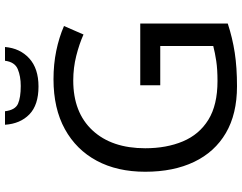

<svg xmlns="http://www.w3.org/2000/svg" viewBox="-120 -838 968 768"><g transform="rotate(-90 364.0 -454.0)"><path d="M407 -377H654V-27Q596 -8 537 1Q478 10 403 10Q292 10 216 -34.5Q140 -79 100.5 -161.5Q61 -244 61 -357Q61 -469 105 -551Q149 -633 231.5 -678.5Q314 -724 431 -724Q491 -724 544.5 -713Q598 -702 644 -682L610 -604Q572 -621 524.5 -633Q477 -645 426 -645Q298 -645 226.5 -568Q155 -491 155 -357Q155 -272 182.5 -206.5Q210 -141 269 -104.5Q328 -68 424 -68Q471 -68 504 -73Q537 -78 564 -85V-297H407ZM560 -918Q555 -858 514.5 -821Q474 -784 402 -784Q328 -784 290.5 -820.5Q253 -857 249 -918H303Q308 -877 333 -866Q358 -855 404 -855Q443 -855 471.5 -867Q500 -879 505 -918Z"/></g></svg>

Font: Noto Sans Manichaean
Style: Regular
Weight: 400
Designer: Monotype Design Team
Foundry: Monotype Imaging Inc.
Version: Version 2.005; ttfautohint (v1.8.4.7-5d5b)